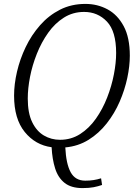

<svg xmlns="http://www.w3.org/2000/svg" viewBox="-20 -745 705 982"><path d="M402 217Q344 217 310.5 190.5Q277 164 262 116.5Q247 69 244 8Q161 -3 106.5 -70Q52 -137 52 -256Q52 -314 67 -378.5Q82 -443 111.5 -504.5Q141 -566 185 -616Q229 -666 287 -695.5Q345 -725 417 -725Q478 -725 529.5 -697.5Q581 -670 612.5 -611.5Q644 -553 644 -460Q644 -407 631 -346Q618 -285 592 -225Q566 -165 526 -114Q486 -63 433 -30Q380 3 314 9Q318 93 341.5 136Q365 179 416 179Q439 179 458.5 176Q478 173 497 167L502 201Q482 208 459 212.5Q436 217 402 217ZM287 -30Q344 -30 390 -59.5Q436 -89 470.5 -138Q505 -187 528 -246Q551 -305 562.5 -364.5Q574 -424 574 -474Q574 -585 527 -634.5Q480 -684 410 -684Q353 -684 307 -655Q261 -626 226.5 -577.5Q192 -529 168.5 -470Q145 -411 133.5 -351.5Q122 -292 122 -241Q122 -167 144.5 -120.5Q167 -74 204.5 -52Q242 -30 287 -30Z"/></svg>

Font: Noto Serif SemiCondensed Light
Style: Italic
Weight: 300
Width: 4
Italic angle: -12°
Designer: Monotype Design Team
Foundry: Monotype Imaging Inc.
Version: Version 2.013; ttfautohint (v1.8.4.7-5d5b)